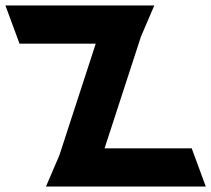

<svg xmlns="http://www.w3.org/2000/svg" viewBox="-223 -633 774 703"><path d="M-88.4 -473H-151.5L-203.2 -613H-140.1H199.9H266H342L293.1 -499L159.9 -90H409.8H478.9L530.5 50H461.4H87.4H21.3H-54.7L-5.7 -64L127.5 -473Z"/></svg>

Font: Nordica Plus
Style: NordicaClassicRgCondOpObl
Weight: 500
Version: Version 1.01